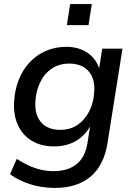

<svg xmlns="http://www.w3.org/2000/svg" viewBox="-20 -730 658 939"><path d="M249 189Q184 189 127.5 171Q71 153 29 122L62 47Q90 65 118.5 78.5Q147 92 178 99.5Q209 107 242 107Q310 107 352.5 74.5Q395 42 407 -26L422 -121L425 -120Q408 -86 381 -62Q354 -38 319.5 -26Q285 -14 245 -14Q182 -14 136.5 -41Q91 -68 68 -117.5Q45 -167 49 -232Q52 -289 71 -338Q90 -387 123.5 -423.5Q157 -460 203 -480.5Q249 -501 305 -501Q364 -501 407.5 -472Q451 -443 467 -389L464 -390L480 -492H579L506 -32Q495 40 462 89.5Q429 139 375 164Q321 189 249 189ZM275 -95Q325 -95 361 -120.5Q397 -146 418 -189Q439 -232 441 -284Q445 -346 412.5 -382.5Q380 -419 318 -419Q269 -419 232.5 -394Q196 -369 176 -326.5Q156 -284 153 -233Q149 -169 181 -132Q213 -95 275 -95ZM307 -607 323 -710H429L413 -607Z"/></svg>

Font: Nunito Sans 10pt SemiBold
Style: Italic
Weight: 600
Italic angle: -9°
Designer: Vernon Adams
Foundry: Vernon Adams
Version: Version 3.101;gftools[0.9.27]